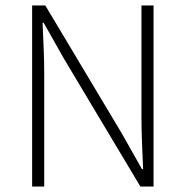

<svg xmlns="http://www.w3.org/2000/svg" viewBox="-20 -679 676 699"><path d="M97 0V-659H145L423 -194L497 -63H501Q499 -111 497 -159Q495 -207 495 -255V-659H539V0H491L213 -465L139 -596H135Q137 -548 139 -502.5Q141 -457 141 -409V0Z"/></svg>

Font: Giro Light
Style: Regular
Weight: 300
Designer: Paul D. Hunt
Foundry: Adobe Systems Incorporated
Version: Version 1.000;PS 1.0;hotconv 1.0.88;makeotf.lib2.5.647800